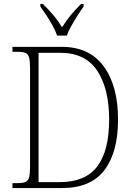

<svg xmlns="http://www.w3.org/2000/svg" viewBox="-20 -951 672 971"><path d="M43 0V-25H71Q95 -25 108.5 -30.5Q122 -36 127 -54Q132 -72 132 -110V-607Q132 -643 127 -660.5Q122 -678 108.5 -683.5Q95 -689 71 -689H43V-714H293Q432 -714 504.5 -615.5Q577 -517 577 -346Q577 -181 508 -90.5Q439 0 294 0ZM283 -30Q412 -30 472 -109.5Q532 -189 532 -346Q532 -502 472 -593Q412 -684 284 -684H175V-30ZM269 -771Q261 -794 246.5 -820.5Q232 -847 215 -873Q198 -899 184 -918V-931H197Q229 -899 251 -873Q273 -847 294 -813Q315 -847 336.5 -873Q358 -899 390 -931H403V-918Q389 -899 372.5 -873Q356 -847 341 -820.5Q326 -794 318 -771Z"/></svg>

Font: Noto Serif Khmer SemiCondensed ExtraLight
Style: Regular
Weight: 200
Width: 4
Designer: Danh Hong and the Monotype Design Team
Foundry: Monotype Imaging Inc.
Version: Version 2.004; ttfautohint (v1.8.4.7-5d5b)